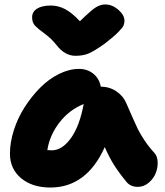

<svg xmlns="http://www.w3.org/2000/svg" viewBox="-20 -837 744 867"><path d="M455.1 -816.9Q486.8 -816.9 514.4 -793Q542 -769 542 -743.2Q542 -731 537.6 -721.2Q533.2 -711.4 512.9 -690.9Q492.7 -670.4 452.1 -639.2Q406.2 -606.9 381.1 -595.9Q356 -585 320.8 -585Q272.9 -585 235.8 -632.8Q212.9 -662.1 182.9 -684.1Q152.8 -706.1 138.9 -720.2Q125 -734.4 125 -758.8Q125 -783.7 147.2 -797.9Q169.4 -812 210 -812Q242.2 -812 272.9 -796.4Q303.7 -780.8 340.8 -741.2Q392.6 -791.5 413.3 -804.2Q434.1 -816.9 455.1 -816.9ZM207 9.8Q126 9.8 75.4 -32.2Q24.9 -74.2 24.9 -143.1Q24.9 -194.3 42.7 -249.8Q60.5 -305.2 91.6 -353.5Q122.6 -401.9 161.6 -441.2Q200.7 -480.5 246.8 -503.2Q293 -525.9 336.9 -525.9Q374 -525.9 400.9 -504.6Q427.7 -483.4 435.1 -445.8Q475.1 -445.3 505.9 -424.3Q536.6 -403.3 549.8 -372.1Q557.6 -354.5 575.7 -313Q593.8 -271.5 602.8 -253.2Q611.8 -234.9 631.8 -204.3Q651.9 -173.8 676.8 -147Q690.9 -131.8 691.9 -105.5Q692.9 -79.1 682.9 -54.4Q672.9 -29.8 651.1 -11.5Q629.4 6.8 602.1 6.8Q569.3 6.8 550.8 -16.1Q517.6 -56.2 495.1 -91.8Q472.7 -127.4 453.1 -172.9Q371.1 9.8 207 9.8ZM213.9 -158.2Q260.3 -158.2 299.8 -212.6Q339.4 -267.1 357.9 -367.2Q293 -341.3 248.5 -283.9Q204.1 -226.6 193.8 -159.2Q200.7 -158.2 213.9 -158.2Z"/></svg>

Font: Shantell Sans Normal
Style: Regular
Weight: 800
Designer: Stephen Nixon, Anya Danilova, Shantell Martin
Foundry: Arrow Type
Version: Version 1.006;[559af2be0]